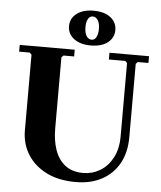

<svg xmlns="http://www.w3.org/2000/svg" viewBox="-59 -930 830 991"><g transform="rotate(5 356.0 -434.5)"><path d="M486 -635V-670H691V-635H636L626 -625V-245Q626 -166 594.5 -109Q563 -52 505.5 -21Q448 10 370 10Q280 10 216.5 -22.5Q153 -55 119.5 -110Q86 -165 86 -233V-625L76 -635H21V-670H306V-635H251L241 -625V-255Q241 -195 257.5 -146.5Q274 -98 310 -69Q346 -40 405 -40Q452 -40 492 -64Q532 -88 556.5 -134Q581 -180 581 -245V-625L571 -635ZM386 -879Q442 -879 474 -854Q506 -829 506 -789Q506 -749 474 -724Q442 -699 386 -699Q331 -699 298.5 -724Q266 -749 266 -789Q266 -829 298.5 -854Q331 -879 386 -879ZM388 -729Q404 -729 412.5 -745.5Q421 -762 421 -787Q421 -817 410.5 -833Q400 -849 384 -849Q368 -849 359.5 -833Q351 -817 351 -791Q351 -761 361.5 -745Q372 -729 388 -729Z"/></g></svg>

Font: Brygada 1918
Style: Bold
Weight: 700
Designer: Mateusz Machalski | Borys Kosmynka | Przemek Hoffer
Foundry: NIEPODLEGLA 2018
Version: Version 3.006